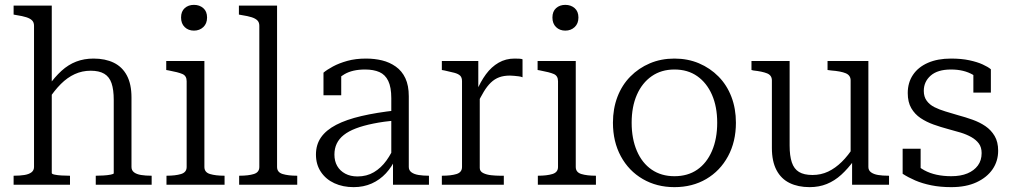

<svg xmlns="http://www.w3.org/2000/svg" viewBox="-20 -760 4162 790"><path d="M193 -737V-48Q193 -44 204.5 -41.5Q216 -39 233 -38Q250 -37 265 -37H268V0H36V-37H38Q62 -37 80.5 -40Q99 -43 109.5 -51Q120 -59 120 -73V-654Q120 -668 112 -676Q104 -684 88.5 -689Q73 -694 47 -698L36 -700V-737ZM604 0H374V-37H376Q389 -37 406 -38Q423 -39 435.5 -41.5Q448 -44 448 -47V-349Q448 -391 439 -417.5Q430 -444 409 -456.5Q388 -469 353 -469Q318 -469 287.5 -455Q257 -441 230.5 -414.5Q204 -388 179 -350L178 -405Q205 -443 233 -468.5Q261 -494 293.5 -506.5Q326 -519 365 -519Q413 -519 448 -502Q483 -485 502 -449.5Q521 -414 521 -359V-73Q521 -59 531.5 -51Q542 -43 560.5 -40Q579 -37 602 -37H604Z M778 -634Q755 -634 740 -648.5Q725 -663 725 -688Q725 -713 740 -726.5Q755 -740 778 -740Q801 -740 816.5 -726.5Q832 -713 832 -688Q832 -663 816.5 -648.5Q801 -634 778 -634ZM821 -509V-73Q821 -51 844 -44Q867 -37 903 -37H904V0H665V-37H666Q702 -37 725 -44Q748 -51 748 -73V-426Q748 -448 730.5 -455.5Q713 -463 675 -470L664 -472V-509Z M1120 -737V-73Q1120 -51 1143 -44Q1166 -37 1201 -37H1203V0H964V-37H966Q1002 -37 1024.5 -44Q1047 -51 1047 -73V-654Q1047 -668 1039 -676Q1031 -684 1015.5 -689Q1000 -694 974 -698L963 -700V-737Z M1611 -306V-265Q1558 -260 1516 -251.5Q1474 -243 1444 -231.5Q1414 -220 1394.5 -204.5Q1375 -189 1365.5 -169Q1356 -149 1356 -124Q1356 -97 1367.5 -77Q1379 -57 1400.5 -45.5Q1422 -34 1451 -34Q1489 -34 1518.5 -51.5Q1548 -69 1570 -99.5Q1592 -130 1607 -168L1609 -110Q1593 -74 1568 -47Q1543 -20 1509.5 -5Q1476 10 1435 10Q1391 10 1356 -6Q1321 -22 1300.5 -52.5Q1280 -83 1280 -124Q1280 -165 1301 -195Q1322 -225 1363.5 -246.5Q1405 -268 1467 -282.5Q1529 -297 1611 -306ZM1597 0V-107L1590 -109V-356Q1590 -401 1577.5 -427Q1565 -453 1541 -463.5Q1517 -474 1482 -474Q1430 -474 1397 -454.5Q1364 -435 1345 -408Q1343 -418 1346 -427Q1349 -436 1354 -444Q1359 -452 1366.5 -457Q1374 -462 1384 -464V-368H1311V-461Q1325 -473 1350 -486.5Q1375 -500 1409 -509.5Q1443 -519 1486 -519Q1521 -519 1552 -511.5Q1583 -504 1608.5 -486Q1634 -468 1648 -438Q1662 -408 1662 -364V-73Q1662 -59 1673 -51Q1684 -43 1702.5 -40Q1721 -37 1744 -37H1745V0Z M2130 -516V-442Q2123 -445 2114 -446Q2105 -447 2095.5 -448Q2086 -449 2078 -449Q2053 -449 2034 -442Q2015 -435 1999.5 -420Q1984 -405 1970.5 -382.5Q1957 -360 1942 -329L1940 -383Q1957 -424 1979.5 -454.5Q2002 -485 2031.5 -502Q2061 -519 2097 -519Q2107 -519 2116.5 -518.5Q2126 -518 2130 -516ZM1798 0V-37H1800Q1836 -37 1858.5 -44Q1881 -51 1881 -73V-426Q1881 -441 1873.5 -448.5Q1866 -456 1849.5 -460.5Q1833 -465 1809 -470L1798 -472V-509H1948V-375L1954 -381V-69Q1954 -55 1968 -48Q1982 -41 2001.5 -39Q2021 -37 2036 -37H2053V0Z M2306 -634Q2283 -634 2268 -648.5Q2253 -663 2253 -688Q2253 -713 2268 -726.5Q2283 -740 2306 -740Q2329 -740 2344.5 -726.5Q2360 -713 2360 -688Q2360 -663 2344.5 -648.5Q2329 -634 2306 -634ZM2349 -509V-73Q2349 -51 2372 -44Q2395 -37 2431 -37H2432V0H2193V-37H2194Q2230 -37 2253 -44Q2276 -51 2276 -73V-426Q2276 -448 2258.5 -455.5Q2241 -463 2203 -470L2192 -472V-509Z M3008 -255Q3008 -177 2975.5 -117Q2943 -57 2886 -23.5Q2829 10 2755 10Q2682 10 2624.5 -23.5Q2567 -57 2534.5 -117Q2502 -177 2502 -255Q2502 -313 2520.5 -361.5Q2539 -410 2573.5 -445Q2608 -480 2654 -499.5Q2700 -519 2755 -519Q2810 -519 2856 -499.5Q2902 -480 2936.5 -445Q2971 -410 2989.5 -361.5Q3008 -313 3008 -255ZM2579 -255Q2579 -189 2600.5 -139Q2622 -89 2661.5 -62Q2701 -35 2755 -35Q2810 -35 2849 -62Q2888 -89 2909.5 -139Q2931 -189 2931 -255Q2931 -321 2909.5 -370Q2888 -419 2849 -446.5Q2810 -474 2755 -474Q2701 -474 2661.5 -446.5Q2622 -419 2600.5 -370Q2579 -321 2579 -255Z M3229 -509V-161Q3229 -119 3238 -92Q3247 -65 3267.5 -52.5Q3288 -40 3323 -40Q3358 -40 3387.5 -54Q3417 -68 3443.5 -94Q3470 -120 3494 -158L3496 -103Q3469 -66 3441.5 -41Q3414 -16 3382 -3Q3350 10 3311 10Q3264 10 3229 -7Q3194 -24 3175 -60Q3156 -96 3156 -151V-429Q3156 -450 3136.5 -458Q3117 -466 3080 -470L3072 -472V-509ZM3553 -509V-73Q3553 -59 3564 -51Q3575 -43 3593 -40Q3611 -37 3635 -37H3638V0H3486V-108L3480 -116V-429Q3480 -450 3460 -458.5Q3440 -467 3400 -470L3385 -472V-509Z M4019 -130Q4019 -154 4007.5 -169.5Q3996 -185 3976.5 -196Q3957 -207 3932.5 -214.5Q3908 -222 3881 -229Q3851 -237 3821.5 -247.5Q3792 -258 3768 -274Q3744 -290 3729.5 -315Q3715 -340 3715 -377Q3715 -420 3736.5 -452Q3758 -484 3798 -501.5Q3838 -519 3893 -519Q3936 -519 3968.5 -512Q4001 -505 4023 -495Q4045 -485 4057 -475V-379H3985V-467Q3993 -466 3998.5 -462.5Q4004 -459 4008 -453.5Q4012 -448 4013 -440.5Q4014 -433 4012 -426Q4001 -442 3983 -452.5Q3965 -463 3942.5 -468.5Q3920 -474 3893 -474Q3838 -474 3809.5 -449Q3781 -424 3781 -386Q3781 -362 3793 -345.5Q3805 -329 3825 -319Q3845 -309 3870 -301.5Q3895 -294 3922 -286Q3952 -278 3981.5 -267.5Q4011 -257 4034.5 -241Q4058 -225 4072.5 -200.5Q4087 -176 4087 -140Q4087 -97 4064 -63.5Q4041 -30 3998 -10Q3955 10 3894 10Q3849 10 3812 2.5Q3775 -5 3746 -17.5Q3717 -30 3694 -45V-148H3768V-31Q3757 -39 3750.5 -46.5Q3744 -54 3741.5 -61Q3739 -68 3739 -75.5Q3739 -83 3742 -91Q3760 -72 3783 -59.5Q3806 -47 3834 -41Q3862 -35 3894 -35Q3933 -35 3960.5 -46.5Q3988 -58 4003.5 -79Q4019 -100 4019 -130Z"/></svg>

Font: Roboto Serif 36pt Light
Style: Regular
Weight: 300
Designer: Greg Gazdowicz
Foundry: Commercial Type
Version: Version 1.008